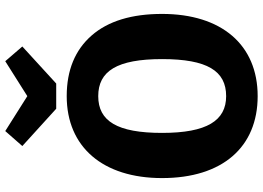

<svg xmlns="http://www.w3.org/2000/svg" viewBox="-155 -829 1001 731"><g transform="rotate(-90 345.5 -463.5)"><path d="M345 -860 212 -944 155 -879 297 -750H393L534 -879L478 -944ZM345 -710C151 -710 33 -572 33 -347C33 -117 151 17 345 17C540 17 658 -120 658 -347C658 -462 631 -552 576 -615C521 -678 444 -710 345 -710ZM345 -590C440 -590 486 -519 486 -347C486 -175 441 -103 345 -103C252 -103 205 -176 205 -347C205 -518 250 -590 345 -590Z"/></g></svg>

Font: Fira Sans
Style: Bold
Weight: 700
Designer: Carrois Corporate & Edenspiekermann AG
Foundry: Carrois Corporate GbR & Edenspiekermann AG
Version: Version 4.203